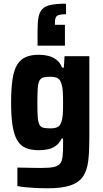

<svg xmlns="http://www.w3.org/2000/svg" viewBox="-20 -814 557 1038"><path d="M236 204Q206 204 176 202.5Q146 201 120 198.5Q94 196 74 192V92Q92 92 112 92.5Q132 93 154.5 93.5Q177 94 201 94Q244 94 268 89.5Q292 85 303.5 72Q315 59 318 34.5Q321 10 321 -30V-65H313Q302 -41 283.5 -27Q265 -13 242 -7.5Q219 -2 190 -2Q148 -2 119.5 -14Q91 -26 73.5 -55Q56 -84 48 -134Q40 -184 40 -259Q40 -337 48 -387.5Q56 -438 74 -466Q92 -494 120.5 -506Q149 -518 190 -518Q217 -518 241 -512Q265 -506 285 -491Q305 -476 316 -448H325L329 -510H463V-61Q463 6 457 56Q451 106 429.5 139Q408 172 362 188Q316 204 236 204ZM252 -120Q278 -120 292 -127.5Q306 -135 312 -156Q318 -172 319.5 -197Q321 -222 321 -259Q321 -292 319.5 -318Q318 -344 313 -358Q307 -382 293 -390.5Q279 -399 252 -399Q228 -399 214 -395Q200 -391 193 -377.5Q186 -364 184 -336Q182 -308 182 -259Q182 -210 184 -182Q186 -154 193 -140.5Q200 -127 214 -123.5Q228 -120 252 -120ZM183 -567V-647Q183 -691 188 -719.5Q193 -748 208.5 -764.5Q224 -781 254.5 -787.5Q285 -794 337 -794V-737Q299 -737 288 -728Q277 -719 277 -693V-680H331V-567Z"/></svg>

Font: Saira SemiCondensed
Style: Bold
Weight: 700
Width: 4
Designer: Hector Gatti with collaboration of the Omnibus-Type team
Foundry: Omnibus-Type
Version: Version 1.101